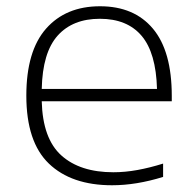

<svg xmlns="http://www.w3.org/2000/svg" viewBox="-20 -568 606 598"><path d="M329 9Q202.5 9 132.2 -58.5Q62 -126 62 -270Q62 -409 123.5 -478.8Q185 -548.5 291.5 -548.5Q398 -548.5 456.5 -478.5Q515 -408.5 515 -269.5V-252.5H110Q113 -136 171.2 -83.8Q229.5 -31.5 333 -31.5Q369.5 -31.5 408 -38.5Q446.5 -45.5 488 -58.5V-17Q404.5 9 329 9ZM291 -509.5Q206.5 -509.5 159.5 -457Q112.5 -404.5 110 -291H469Q466 -403.5 421 -456.5Q376 -509.5 291 -509.5Z"/></svg>

Font: Encode Sans Expanded Expanded ExtraLight
Style: Regular
Weight: 200
Width: 7
Designer: Multiple Designers
Foundry: Impallari Type
Version: Version 3.000; ttfautohint (v1.8.3) -l 8 -r 50 -G 200 -x 14 